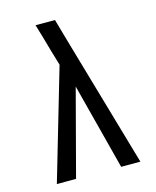

<svg xmlns="http://www.w3.org/2000/svg" viewBox="-111 -812 722 888"><g transform="rotate(-15 250.0 -367.5)"><path d="M50 0 205 -530 183 -604Q174 -637 164.5 -669.5Q155 -702 145 -735H238L269 -626L450 0H358L251 -413L142 0Z"/></g></svg>

Font: Iosevka Medium
Style: Regular
Weight: 500
Monospace: yes
Designer: Belleve Invis
Foundry: Belleve Invis
Version: Version 32.5.0; ttfautohint (v1.8.4)